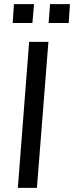

<svg xmlns="http://www.w3.org/2000/svg" viewBox="-20 -916 361 936"><path d="M67 0 122 -712H216L160 0ZM224 -896H321L315 -804H217ZM48 -896H146L138 -804H42Z"/></svg>

Font: Muli Medium
Style: Italic
Weight: 500
Italic angle: -4.541°
Designer: Vernon Adams
Foundry: Vernon Adams
Version: Version 2.100; ttfautohint (v1.8.1.43-b0c9)